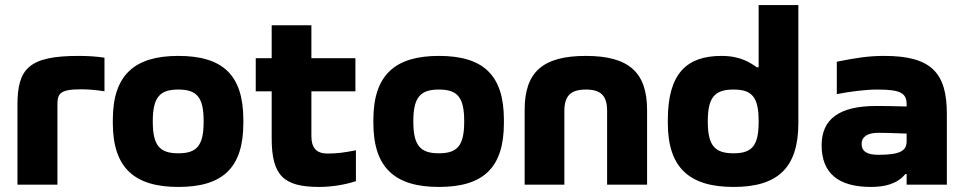

<svg xmlns="http://www.w3.org/2000/svg" viewBox="-20 -730 3807 759"><path d="M301 -377C320 -377 359 -375 393 -369V-502C360 -507 326 -509 291 -509C94 -509 49 -459 49 -315V0H207V-315C207 -359 215 -377 301 -377Z M426 -256V-244C426 -66 512 9 685 9C860 9 942 -66 942 -244V-256C942 -434 860 -509 685 -509C512 -509 426 -434 426 -256ZM584 -248V-252C584 -348 614 -376 685 -376C757 -376 785 -347 785 -252V-248C785 -153 757 -124 685 -124C614 -124 584 -152 584 -248Z M1274 -123C1231 -123 1211 -146 1211 -191V-369H1385V-500H1211V-630H1054V-500H991V-369H1054V-183C1054 -35 1102 9 1242 9C1291 9 1346 0 1387 -14V-136C1342 -127 1313 -123 1274 -123Z M1456 -256V-244C1456 -66 1542 9 1715 9C1890 9 1972 -66 1972 -244V-256C1972 -434 1890 -509 1715 -509C1542 -509 1456 -434 1456 -256ZM1614 -248V-252C1614 -348 1644 -376 1715 -376C1787 -376 1815 -347 1815 -252V-248C1815 -153 1787 -124 1715 -124C1644 -124 1614 -152 1614 -248Z M2054 -295V0H2211V-291C2211 -350 2235 -376 2296 -376C2357 -376 2380 -350 2380 -291V0H2538V-295C2538 -444 2466 -509 2296 -509C2124 -509 2054 -444 2054 -295Z M2620 -256V-244C2620 -66 2706 9 2880 9C3054 9 3136 -66 3136 -244V-710H2979V-464H2972C2947 -481 2909 -509 2832 -509C2695 -509 2620 -440 2620 -256ZM2778 -248V-252C2778 -348 2808 -376 2880 -376C2952 -376 2979 -347 2979 -252V-248C2979 -153 2952 -124 2880 -124C2808 -124 2778 -152 2778 -248Z M3475 -509C3413 -509 3363 -501 3288 -486V-358C3346 -369 3402 -376 3449 -376C3542 -376 3564 -361 3564 -317V-309C3507 -311 3465 -311 3443 -311C3299 -311 3228 -260 3228 -156C3228 -46 3293 9 3423 9C3478 9 3527 -3 3559 -42H3564V0H3723V-280C3723 -443 3661 -509 3475 -509ZM3386 -161C3386 -189 3409 -205 3452 -205C3471 -205 3512 -204 3564 -202V-172C3564 -135 3541 -118 3452 -118C3409 -118 3386 -131 3386 -161Z"/></svg>

Font: LT Wave Text Black
Style: Regular
Weight: 900
Designer: Daniel Lyons
Version: Version 2.5 (Glyphs App)